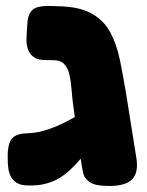

<svg xmlns="http://www.w3.org/2000/svg" viewBox="-20 -609 489 638"><path d="M342 9Q297 9 278.5 -3.5Q260 -16 256 -35.5Q252 -55 249 -76L224 -253Q220 -282 218 -309.5Q216 -337 211 -359.5Q206 -382 194 -395.5Q182 -409 157 -409Q135 -409 120.5 -410Q106 -411 94 -418Q80 -427 73.5 -443.5Q67 -460 68 -485L71 -532Q73 -564 89.5 -577.5Q106 -591 155 -589Q156 -589 167.5 -588.5Q179 -588 180 -588Q247 -586 286.5 -563Q326 -540 347 -500.5Q368 -461 378.5 -409.5Q389 -358 399 -298L433 -85Q441 -36 419.5 -13.5Q398 9 342 9ZM115 5Q85 9 61 6.5Q37 4 22.5 -12.5Q8 -29 6 -66Q3 -122 16 -143.5Q29 -165 69 -166Q97 -167 121.5 -173.5Q146 -180 170 -190.5Q194 -201 218.5 -214.5Q243 -228 270 -243.5Q297 -259 328 -274L329 -176Q306 -152 286.5 -128Q267 -104 249 -82.5Q231 -61 211.5 -43Q192 -25 168.5 -12.5Q145 0 115 5Z"/></svg>

Font: Fredoka Light
Style: Bold
Weight: 700
Version: Version 2.001